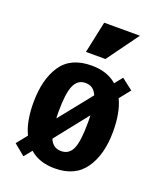

<svg xmlns="http://www.w3.org/2000/svg" viewBox="-124 -720 686 813"><g transform="rotate(20 219.0 -313.5)"><path d="M372.1 -359.4Q398.4 -303.7 398.4 -218.8Q398.4 -115.2 354.5 -51.3Q310.5 12.7 218.8 12.7Q148.4 12.7 105.5 -25.4L77.1 9.8L27.3 -31.2L65.4 -79.1Q39.1 -132.8 39.1 -218.8Q39.1 -323.2 81.5 -386.7Q124 -450.2 218.8 -450.2Q289.1 -450.2 332 -412.1L360.4 -447.3L411.1 -408.2ZM153.3 -188.5 270.5 -335Q255.9 -372.1 218.8 -372.1Q183.6 -372.1 168 -336.9Q152.3 -301.8 152.3 -218.8Q152.3 -197.3 153.3 -188.5ZM284.2 -250 167 -102.5Q181.6 -65.4 218.8 -65.4Q254.9 -65.4 270 -99.6Q285.2 -133.8 285.2 -218.8Q285.2 -240.2 284.2 -250ZM366.2 -638.7 262.7 -496.1H174.8L205.1 -638.7Z"/></g></svg>

Font: Sudo
Style: Bold
Weight: 700
Monospace: yes
Designer: Jens Kutilek
Foundry: Jens Kutilek
Version: Version 0.040